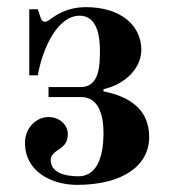

<svg xmlns="http://www.w3.org/2000/svg" viewBox="-20 -506 474 538"><path d="M50 -106C50 -24 126 12 196 12C324 12 398 -42 398 -122C398 -202 340 -236 270 -250V-256C331 -270 376 -315 376 -366C376 -433 321 -486 220 -486C174 -486 143 -468 125 -455C117 -449 111 -445 106 -445C100 -445 96 -450 94 -456L86 -480H62V-295H86C100 -375 143 -462 203 -462C241 -462 260 -428 260 -364C260 -321 258 -262 206 -262H116V-234H207C257 -234 270 -183 270 -133C270 -56 246 -12 200 -12C158 -12 122 -24 122 -58C122 -70 131 -78 143 -86C164 -99 170 -112 170 -131C170 -155 148 -178 116 -178C80 -178 50 -146 50 -106Z"/></svg>

Font: Old Standard
Style: Bold
Weight: 700
Designer: Alexey Kryukov <alexios@thessalonica.org.ru>
Version: Version 2.0.2